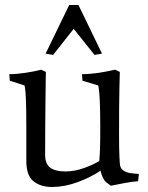

<svg xmlns="http://www.w3.org/2000/svg" viewBox="-20 -737 590 766"><path d="M458 -85Q459 -67 470.5 -58Q482 -49 499.5 -46.5Q517 -44 534 -43L531 -14Q504 -12 476 -6.5Q448 -1 422 4Q422 4 405.5 -8.5Q389 -21 381 -56Q341 -29 289 -10Q237 9 187 9Q143 9 114 -13.5Q85 -36 85 -95V-229Q85 -302 83.5 -337.5Q82 -373 80 -384.5Q78 -396 78 -396L19 -415L17 -441Q44 -441 81.5 -446.5Q119 -452 144 -459L163 -450Q163 -450 162.5 -420Q162 -390 161.5 -340.5Q161 -291 160.5 -233.5Q160 -176 160 -120Q160 -83 180.5 -68Q201 -53 241 -53Q278 -53 316.5 -67Q355 -81 376 -95Q378 -115 379 -143Q380 -171 380 -229Q380 -302 378 -337.5Q376 -373 374 -384.5Q372 -396 372 -396L309 -415L307 -441Q325 -441 349.5 -443.5Q374 -446 398 -450.5Q422 -455 439 -459L458 -450Q458 -450 456.5 -391Q455 -332 455 -202Q455 -139 456.5 -112Q458 -85 458 -85ZM256 -717H293L387 -523L357 -518L274 -622L192 -518L162 -523Z"/></svg>

Font: Average
Style: Regular
Weight: 400
Designer: Eduardo Tunni
Foundry: Eduardo Rodriguez Tunni
Version: Version 1.003; ttfautohint (v1.8.4.7-5d5b)